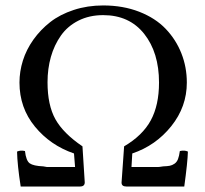

<svg xmlns="http://www.w3.org/2000/svg" viewBox="-20 -678 746 698"><path d="M150.9 -70.8H252.9L249 -120.1Q163.1 -149.4 106.9 -217.8Q50.8 -286.1 50.8 -377.9Q50.8 -418 63.2 -457.8Q75.7 -497.6 101.3 -533.7Q127 -569.8 162.6 -597.7Q198.2 -625.5 248 -641.8Q297.9 -658.2 355 -658.2Q427.2 -658.2 486.1 -635.3Q544.9 -612.3 582.3 -573.2Q619.6 -534.2 639.4 -484.1Q659.2 -434.1 659.2 -377.9Q659.2 -290 602.8 -219.5Q546.4 -148.9 460.9 -120.1L458 -70.8H554.2Q558.6 -70.8 573.2 -73.2Q588.4 -73.7 597.2 -75.4Q606 -77.1 614.3 -82.8Q622.6 -88.4 627 -99.4Q631.3 -110.4 633.8 -128.9Q650.9 -132.8 663.1 -127Q662.1 -88.9 649.9 0H439Q421.9 0 421.9 -14.2L431.2 -146Q498.5 -185.5 528.3 -240.7Q558.1 -295.9 558.1 -377.9Q558.1 -486.8 504.2 -554.9Q450.2 -623 355 -623Q304.7 -623 265.1 -603Q225.6 -583 201.4 -548.6Q177.2 -514.2 165 -471.2Q152.8 -428.2 152.8 -378.9Q152.8 -295.9 181.4 -244.6Q210 -193.4 279.8 -146L288.1 -15.1Q288.1 0 271 0H55.2Q43 -78.6 42 -127Q55.2 -132.8 70.8 -128.9Q74.7 -93.8 88.1 -84.2Q101.6 -74.7 137.2 -73.2Q149.4 -70.8 150.9 -70.8Z"/></svg>

Font: Common Serif News
Style: Regular
Weight: 450
Designer: Philipp H. Poll, Khaled Hosny
Foundry: Stefan Peev, Context Ltd.
Version: Version 1.026